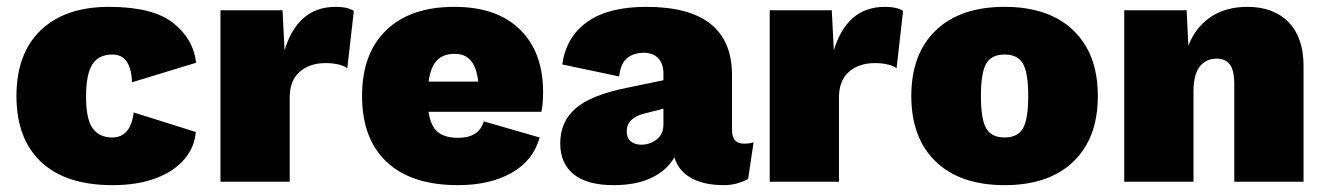

<svg xmlns="http://www.w3.org/2000/svg" viewBox="-20 -530 3870 560"><path d="M552 -347 365 -290Q362 -371 308 -371Q268 -371 249.5 -342.5Q231 -314 231 -248Q231 -182 250.5 -155.5Q270 -129 307 -129Q361 -129 370 -202L551 -145Q548 -102 518.5 -66.5Q489 -31 435.5 -10.5Q382 10 308 10Q172 10 100 -57.5Q28 -125 28 -250Q28 -374 99 -442Q170 -510 298 -510Q425 -510 484.5 -463.5Q544 -417 552 -347Z M1012 -498 993 -331Q984 -338 967 -342Q950 -346 930 -346Q883 -346 854 -320.5Q825 -295 825 -246V0H623V-500H804L810 -383Q828 -444 865 -477Q902 -510 959 -510Q994 -510 1012 -498Z M1559 -204H1230Q1236 -162 1257 -145Q1278 -128 1316 -128Q1377 -128 1391 -176L1554 -129Q1535 -61 1471.5 -25.5Q1408 10 1316 10Q1180 10 1108 -57.5Q1036 -125 1036 -250Q1036 -374 1106.5 -442Q1177 -510 1305 -510Q1430 -510 1497 -443.5Q1564 -377 1564 -262Q1564 -226 1559 -204ZM1230 -292H1375Q1370 -333 1353.5 -353Q1337 -373 1306 -373Q1273 -373 1254.5 -354Q1236 -335 1230 -292Z M2178 -115 2162 -8Q2129 10 2091 10Q2034 10 1996.5 -10.5Q1959 -31 1947 -71Q1925 -33 1880.5 -11.5Q1836 10 1769 10Q1693 10 1653.5 -21.5Q1614 -53 1614 -112Q1614 -175 1659 -214Q1704 -253 1809 -274L1915 -296V-315Q1915 -344 1900 -360Q1885 -376 1858 -376Q1828 -376 1809 -360.5Q1790 -345 1786 -307L1620 -342Q1631 -422 1692.5 -466Q1754 -510 1865 -510Q2115 -510 2115 -311V-151Q2115 -111 2150 -111Q2167 -111 2178 -115ZM1915 -167V-213L1860 -199Q1808 -186 1808 -147Q1808 -128 1819.5 -118Q1831 -108 1850 -108Q1876 -108 1895.5 -123.5Q1915 -139 1915 -167Z M2614 -498 2595 -331Q2586 -338 2569 -342Q2552 -346 2532 -346Q2485 -346 2456 -320.5Q2427 -295 2427 -246V0H2225V-500H2406L2412 -383Q2430 -444 2467 -477Q2504 -510 2561 -510Q2596 -510 2614 -498Z M3182 -250Q3182 -127 3110.5 -58.5Q3039 10 2910 10Q2781 10 2709.5 -58.5Q2638 -127 2638 -250Q2638 -373 2709.5 -441.5Q2781 -510 2910 -510Q3039 -510 3110.5 -441.5Q3182 -373 3182 -250ZM2841 -250Q2841 -182 2856.5 -155.5Q2872 -129 2910 -129Q2948 -129 2963.5 -155.5Q2979 -182 2979 -250Q2979 -318 2963.5 -344.5Q2948 -371 2910 -371Q2872 -371 2856.5 -344.5Q2841 -318 2841 -250Z M3782 -338V0H3580V-284Q3580 -325 3567 -342Q3554 -359 3529 -359Q3497 -359 3479 -335.5Q3461 -312 3461 -263V0H3259V-500H3441L3446 -397Q3468 -452 3512 -481Q3556 -510 3618 -510Q3695 -510 3738.5 -465Q3782 -420 3782 -338Z"/></svg>

Font: Work Sans ExtraBold
Style: Regular
Weight: 800
Designer: Wei Huang
Foundry: Wei Huang
Version: Version 1.500